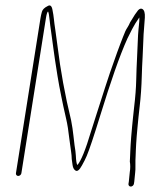

<svg xmlns="http://www.w3.org/2000/svg" viewBox="-20 -644 567 706"><path d="M156.6 -602C159 -598 161 -586.5 162.8 -567.5C163.6 -558.5 165.5 -543.8 168.5 -523.5C171.6 -503.2 174.2 -483.7 176.4 -465.2C178.7 -446.6 183.7 -412.8 191.6 -363.8C195.4 -340.4 200 -315.6 205.4 -289.5C207.9 -277.2 210.4 -265.2 212.8 -253.5C215.2 -241.8 218.7 -226.2 223.3 -206.7C227.9 -187.1 231.9 -162.2 235.2 -131.8C236.2 -122.4 238.4 -106.5 241.7 -84.3C242.9 -76.5 243.6 -68.1 243.8 -59C244.5 -53.7 245.5 -46.2 246.9 -36.7C248.3 -27.2 251.8 -20.7 257.4 -17C264.2 -12.3 272.2 -18.7 281.5 -36C288.4 -48 294.2 -59.7 299 -71C308.6 -93.7 325.2 -143.3 348.8 -220C386.9 -343.3 419.2 -437.5 448.6 -502.5C453 -511.5 458.7 -522.9 465.8 -536.8C472.8 -550.6 481.7 -565 492.4 -580L492.3 -567C491.3 -556.3 490.2 -545.3 489.1 -534C488 -522.7 487.2 -509.3 486.7 -494C486.3 -478.7 485.4 -458.2 484 -432.5C482.6 -406.8 481.6 -379.2 480.9 -349.7C480.2 -320.1 477.7 -287.6 473.4 -252C471.3 -234.7 469.9 -221.3 469.1 -212C468.3 -202.7 467.1 -191.3 465.7 -178C464.3 -164.7 463.2 -152.7 462.5 -142C461.8 -131.3 461.1 -121.7 460.4 -113C459.7 -104.3 459.3 -96.5 459.2 -89.5C459.1 -82.5 458.8 -75.3 458.3 -68C457.8 -60.7 457.5 -54.7 457.4 -50C459.5 -38 459.5 -25 457.2 -11L453.7 24L452.4 32C452 34.7 452.6 37 454.3 39C456 41 458.2 42 460.9 42C463.5 42 466 41 468.3 39C470.6 37 472 34.7 472.4 32L473.7 24L477.1 -10C477.9 -15.3 478.2 -24.2 478 -36.6C477.8 -49 478 -60.3 478.7 -70.5C479.1 -77.5 479.4 -84.5 479.5 -91.5C479.6 -98.5 480 -106.3 480.7 -115C481.4 -123.7 482.1 -133.2 482.7 -143.5C483.4 -153.8 484.4 -165.7 485.9 -179C487.3 -192.3 488.4 -203.7 489.2 -213C490 -222.3 491.5 -235.7 493.6 -253C497.7 -287.2 500.3 -324.7 501.4 -365.5C501.9 -385.8 502.9 -409 504.4 -435C505.8 -461 506.8 -481.5 507.1 -496.5C507.5 -511.5 508.3 -524.7 509.4 -536C510.5 -547.3 511.6 -561.7 512.6 -579.1C513.6 -596.4 510.5 -607.1 503.3 -611C498.4 -613.7 493.1 -612 487.5 -606C479.1 -595.3 472.2 -585 466.6 -575C464.7 -571.7 462 -567.3 458.5 -562C455.4 -554.7 452.2 -548.7 449.2 -544C446.1 -539.3 443.3 -534.5 441 -529.5L432.4 -508.5C428.7 -499.5 425.1 -490.2 421.6 -480.5C418.1 -470.8 414.5 -461.3 411 -452C407.5 -442.7 398.6 -417.5 384.3 -376.4C377.3 -356 360.8 -305.2 334.9 -224L314.8 -161C294.6 -93.1 277.8 -51.8 264.4 -37C261.5 -41.9 259.6 -53.5 258.9 -71.7C258.5 -80.9 256.8 -94 254 -111C253.1 -116.3 251.7 -127.7 250 -145.2C248.2 -162.7 245.4 -181.3 241.6 -201C218.9 -294.7 202.3 -385.9 191.5 -474.5C189.5 -491.5 186.9 -510.2 183.9 -530.5C180.9 -550.8 178.9 -565.5 178.1 -574.5C177.3 -583.5 175.5 -595 172.7 -609C169.9 -623 164.1 -627.2 154.9 -621.5C143.4 -615.8 136.5 -609 134.2 -601C131.9 -593 130.2 -585.3 129 -578L38.6 -7C38.2 -4.3 38.8 -2 40.5 0C42.2 2 44.4 3 47 3C49.7 3 52.2 2 54.5 0C56.8 -2 58.2 -4.3 58.6 -7L149 -578C151.2 -591.8 153.7 -599.8 156.6 -602Z"/></svg>

Font: Proton
Style: RgCndIt
Weight: 500
Version: Version 1.017